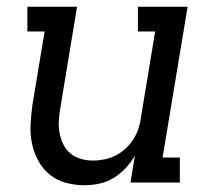

<svg xmlns="http://www.w3.org/2000/svg" viewBox="-20 -540 640 568"><path d="M230 8Q201 8 174 0.5Q147 -7 126.5 -24Q106 -41 93 -65Q80 -89 74.5 -116Q69 -143 70.5 -172Q72 -201 76 -230L112 -447H61V-520H208L158 -218Q155 -199 154 -181Q153 -163 156.5 -145.5Q160 -128 167.5 -112.5Q175 -97 188.5 -86Q202 -75 219 -70Q236 -65 255 -65Q272 -65 289 -68.5Q306 -72 322 -80Q338 -88 351.5 -100.5Q365 -113 374.5 -128Q384 -143 389.5 -159.5Q395 -176 397 -193L439 -447H388V-520H535L461 -74H512V0H366L379 -79Q367 -59 351 -42Q335 -25 315 -13Q295 -1 273 3.5Q251 8 230 8Z"/></svg>

Font: Iosevka Etoile Oblique
Style: Regular
Weight: 400
Italic angle: -9°
Designer: Belleve Invis
Foundry: Belleve Invis
Version: Version 15.5.2; ttfautohint (v1.8.4)